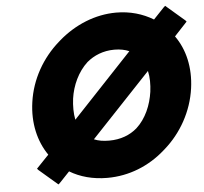

<svg xmlns="http://www.w3.org/2000/svg" viewBox="-59 -922 1081 1018"><g transform="rotate(-5 481.5 -413.0)"><path d="M739 -413C729 -343 700 -273 648 -226C611 -194 561 -174 500 -174C468 -174 443 -178 419 -188L736 -524C744 -490 744 -451 739 -413ZM328 -413C338 -482 369 -551 421 -599C459 -631 509 -652 568 -652C598 -652 624 -647 647 -637L330 -300C323 -335 323 -374 328 -413ZM105 -59 111 -52 211 34 219 27 273 -30C328 3 395 22 473 22C589 22 696 -22 780 -96L788 -103C876 -180 939 -290 956 -413C971 -522 948 -620 895 -694L963 -767L957 -774L857 -860L849 -853L792 -793C736 -827 669 -847 595 -847C483 -847 375 -802 288 -727L287 -726L279 -719C191 -642 128 -534 111 -413C95 -302 119 -203 171 -128Z"/></g></svg>

Font: Hussar Woodtype
Style: BlkObl
Weight: 900
Foundry: Cannot Into Space Fonts
Version: Version 1.07